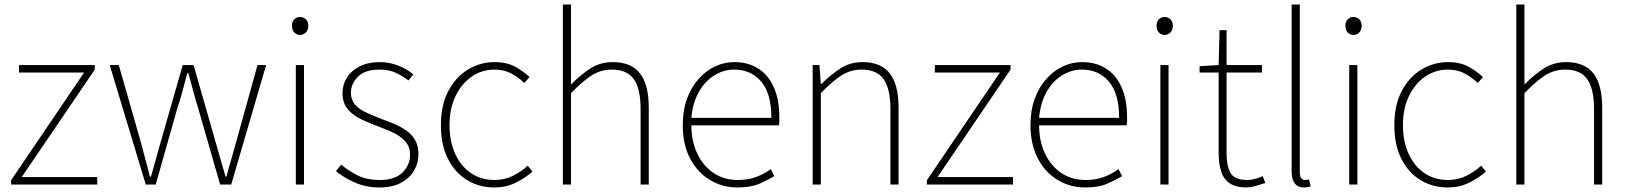

<svg xmlns="http://www.w3.org/2000/svg" viewBox="-20 -814 7179 847"><path d="M29 0V-19L351 -494H64V-527H398V-507L76 -33H409V0Z M623 0 464 -527H504L605 -174Q614 -137 623.5 -103.5Q633 -70 641 -35H646Q656 -70 665.5 -103.5Q675 -137 685 -174L786 -527H834L935 -174Q945 -137 955 -103.5Q965 -70 975 -35H979Q988 -70 998 -103.5Q1008 -137 1018 -174L1116 -527H1154L1000 0H951L853 -341Q841 -379 831.5 -416Q822 -453 811 -491H806Q796 -453 786 -415Q776 -377 763 -339L667 0Z M1285 0V-527H1321V0ZM1304 -660Q1288 -660 1278 -671Q1268 -682 1268 -701Q1268 -718 1278 -728.5Q1288 -739 1304 -739Q1319 -739 1329.5 -728.5Q1340 -718 1340 -701Q1340 -682 1329.5 -671Q1319 -660 1304 -660Z M1654 13Q1595 13 1546 -8.5Q1497 -30 1462 -59L1485 -88Q1518 -60 1558 -40Q1598 -20 1656 -20Q1722 -20 1755.5 -53Q1789 -86 1789 -131Q1789 -166 1769 -189Q1749 -212 1718.5 -227Q1688 -242 1657 -253Q1617 -268 1579 -285Q1541 -302 1516 -330Q1491 -358 1491 -403Q1491 -440 1510 -471Q1529 -502 1566 -521Q1603 -540 1657 -540Q1697 -540 1736 -525Q1775 -510 1803 -486L1782 -459Q1756 -479 1726 -493Q1696 -507 1655 -507Q1590 -507 1559 -475.5Q1528 -444 1528 -405Q1528 -374 1545.5 -353.5Q1563 -333 1591.5 -319.5Q1620 -306 1651 -294Q1683 -282 1714 -269.5Q1745 -257 1770 -240Q1795 -223 1810.5 -197.5Q1826 -172 1826 -133Q1826 -94 1806 -60.5Q1786 -27 1748 -7Q1710 13 1654 13Z M2161 13Q2094 13 2040.5 -19.5Q1987 -52 1956 -113.5Q1925 -175 1925 -262Q1925 -351 1958 -413Q1991 -475 2045 -507.5Q2099 -540 2162 -540Q2216 -540 2253 -519.5Q2290 -499 2316 -474L2293 -448Q2267 -473 2235 -490Q2203 -507 2162 -507Q2106 -507 2061 -476Q2016 -445 1989.5 -390Q1963 -335 1963 -262Q1963 -190 1988 -135.5Q2013 -81 2057.5 -50.5Q2102 -20 2162 -20Q2206 -20 2243 -38.5Q2280 -57 2308 -83L2329 -57Q2296 -28 2254 -7.5Q2212 13 2161 13Z M2463 0V-794H2499V-560V-441Q2541 -484 2584.5 -512Q2628 -540 2683 -540Q2764 -540 2803 -490.5Q2842 -441 2842 -339V0H2806V-334Q2806 -421 2776.5 -464Q2747 -507 2679 -507Q2630 -507 2589.5 -481Q2549 -455 2499 -403V0Z M3233 13Q3167 13 3112 -20Q3057 -53 3024.5 -114.5Q2992 -176 2992 -262Q2992 -327 3010.5 -378Q3029 -429 3061.5 -465.5Q3094 -502 3134.5 -521Q3175 -540 3219 -540Q3280 -540 3324.5 -512Q3369 -484 3393.5 -429.5Q3418 -375 3418 -297Q3418 -289 3418 -280.5Q3418 -272 3416 -261H3030Q3030 -192 3055.5 -137.5Q3081 -83 3127 -51.5Q3173 -20 3235 -20Q3280 -20 3315 -33Q3350 -46 3380 -68L3396 -37Q3366 -19 3329 -3Q3292 13 3233 13ZM3030 -294H3383Q3383 -401 3338 -454Q3293 -507 3219 -507Q3172 -507 3131 -481.5Q3090 -456 3063 -408.5Q3036 -361 3030 -294Z M3565 0V-527H3595L3601 -443H3603Q3644 -484 3687 -512Q3730 -540 3785 -540Q3866 -540 3905 -490.5Q3944 -441 3944 -339V0H3908V-334Q3908 -421 3878.5 -464Q3849 -507 3781 -507Q3732 -507 3691.5 -481Q3651 -455 3601 -403V0Z M4069 0V-19L4391 -494H4104V-527H4438V-507L4116 -33H4449V0Z M4767 13Q4701 13 4646 -20Q4591 -53 4558.5 -114.5Q4526 -176 4526 -262Q4526 -327 4544.5 -378Q4563 -429 4595.5 -465.5Q4628 -502 4668.5 -521Q4709 -540 4753 -540Q4814 -540 4858.5 -512Q4903 -484 4927.5 -429.5Q4952 -375 4952 -297Q4952 -289 4952 -280.5Q4952 -272 4950 -261H4564Q4564 -192 4589.5 -137.5Q4615 -83 4661 -51.5Q4707 -20 4769 -20Q4814 -20 4849 -33Q4884 -46 4914 -68L4930 -37Q4900 -19 4863 -3Q4826 13 4767 13ZM4564 -294H4917Q4917 -401 4872 -454Q4827 -507 4753 -507Q4706 -507 4665 -481.5Q4624 -456 4597 -408.5Q4570 -361 4564 -294Z M5099 0V-527H5135V0ZM5118 -660Q5102 -660 5092 -671Q5082 -682 5082 -701Q5082 -718 5092 -728.5Q5102 -739 5118 -739Q5133 -739 5143.5 -728.5Q5154 -718 5154 -701Q5154 -682 5143.5 -671Q5133 -660 5118 -660Z M5480 13Q5431 13 5404 -6Q5377 -25 5366.5 -59.5Q5356 -94 5356 -140V-494H5272V-522L5356 -527L5360 -681H5391V-527H5547V-494H5391V-135Q5391 -84 5408 -52Q5425 -20 5483 -20Q5498 -20 5517 -25Q5536 -30 5550 -37L5562 -7Q5539 1 5516.5 7Q5494 13 5480 13Z M5732 13Q5715 13 5703 5.5Q5691 -2 5684.5 -18Q5678 -34 5678 -59V-794H5714V-53Q5714 -37 5720 -28.5Q5726 -20 5736 -20Q5739 -20 5743 -20.5Q5747 -21 5755 -22L5762 9Q5755 10 5749 11.5Q5743 13 5732 13Z M5932 0V-527H5968V0ZM5951 -660Q5935 -660 5925 -671Q5915 -682 5915 -701Q5915 -718 5925 -728.5Q5935 -739 5951 -739Q5966 -739 5976.5 -728.5Q5987 -718 5987 -701Q5987 -682 5976.5 -671Q5966 -660 5951 -660Z M6367 13Q6300 13 6246.5 -19.5Q6193 -52 6162 -113.5Q6131 -175 6131 -262Q6131 -351 6164 -413Q6197 -475 6251 -507.5Q6305 -540 6368 -540Q6422 -540 6459 -519.5Q6496 -499 6522 -474L6499 -448Q6473 -473 6441 -490Q6409 -507 6368 -507Q6312 -507 6267 -476Q6222 -445 6195.5 -390Q6169 -335 6169 -262Q6169 -190 6194 -135.5Q6219 -81 6263.5 -50.5Q6308 -20 6368 -20Q6412 -20 6449 -38.5Q6486 -57 6514 -83L6535 -57Q6502 -28 6460 -7.5Q6418 13 6367 13Z M6669 0V-794H6705V-560V-441Q6747 -484 6790.5 -512Q6834 -540 6889 -540Q6970 -540 7009 -490.5Q7048 -441 7048 -339V0H7012V-334Q7012 -421 6982.5 -464Q6953 -507 6885 -507Q6836 -507 6795.5 -481Q6755 -455 6705 -403V0Z"/></svg>

Font: Noto Sans TC Thin Thin
Style: Regular
Weight: 250
Version: Version 2.004-H2;hotconv 1.0.118;makeotfexe 2.5.65603